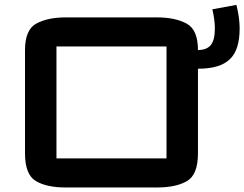

<svg xmlns="http://www.w3.org/2000/svg" viewBox="-20 -780 1026 806"><path d="M85 -570Q85 -655.5 132.8 -681.2Q180.5 -707 256 -707H639Q715 -707 763 -681.2Q811 -655.5 811 -570V-136Q811 -47 765.2 -20Q719.5 7 639 7H256Q175.5 7 130.2 -20.2Q85 -47.5 85 -136ZM217 -585V-115Q217 -115 217 -115Q217 -115 217 -115H679Q679 -115 679 -115Q679 -115 679 -115V-585Q679 -585 679 -585Q679 -585 679 -585H217Q217 -585 217 -585Q217 -585 217 -585ZM811 -491.5V-570Q848 -570 865 -591Q882 -612 882 -660.5Q882 -677.5 879.5 -697.2Q877 -717 871.5 -741L972.5 -759.5Q980 -729 983 -704.8Q986 -680.5 986 -660.5Q986 -616.5 976.2 -584.5Q966.5 -552.5 945.5 -532Q924.5 -511.5 891.2 -501.5Q858 -491.5 811 -491.5Z"/></svg>

Font: Science Gothic
Style: Regular
Weight: 400
Designer: Thomas Phinney, Vassil Kateliev, Brandon Buerkle
Foundry: Font Detective LLC
Version: Version 1.018